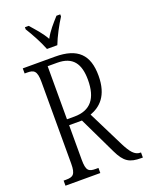

<svg xmlns="http://www.w3.org/2000/svg" viewBox="-170 -1015 842 1098"><g transform="rotate(-20 251.5 -465.5)"><path d="M200 -771H263C280 -816 314 -880 339 -918V-931H316C284 -895 255 -864 232 -821C208 -864 178 -895 147 -931H124V-918C148 -880 183 -816 200 -771ZM32 0H244V-31H227C185 -31 170 -41 170 -108V-318H248L357 -91C392 -18 423 0 493 0H503V-31H499C465 -31 443 -59 415 -114L306 -333C367 -355 425 -404 425 -527C425 -653 367 -714 228 -714H32V-683H47C88 -683 106 -673 106 -605V-108C106 -41 89 -31 47 -31H32ZM215 -354H170V-677H228C323 -677 360 -623 360 -525C360 -414 315 -354 215 -354Z"/></g></svg>

Font: Noto Serif Thai ExtraCondensed Light
Style: Regular
Weight: 300
Width: 2
Designer: Monotype Design Team
Foundry: Monotype Imaging Inc.
Version: Version 2.002